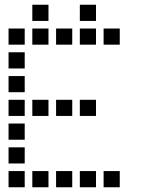

<svg xmlns="http://www.w3.org/2000/svg" viewBox="-20 -804 640 808"><path d="M117 -784Q116 -784 116 -784Q116 -784 116 -783V-717Q116 -716 116 -716Q116 -716 117 -716H183Q184 -716 184 -716Q184 -716 184 -717V-783Q184 -784 184 -784Q184 -784 183 -784ZM317 -784Q316 -784 316 -784Q316 -784 316 -783V-717Q316 -716 316 -716Q316 -716 317 -716H383Q384 -716 384 -716Q384 -716 384 -717V-783Q384 -784 384 -784Q384 -784 383 -784ZM17 -684Q16 -684 16 -684Q16 -684 16 -683V-617Q16 -616 16 -616Q16 -616 17 -616H83Q84 -616 84 -616Q84 -616 84 -617V-683Q84 -684 84 -684Q84 -684 83 -684ZM117 -684Q116 -684 116 -684Q116 -684 116 -683V-617Q116 -616 116 -616Q116 -616 117 -616H183Q184 -616 184 -616Q184 -616 184 -617V-683Q184 -684 184 -684Q184 -684 183 -684ZM217 -684Q216 -684 216 -684Q216 -684 216 -683V-617Q216 -616 216 -616Q216 -616 217 -616H283Q284 -616 284 -616Q284 -616 284 -617V-683Q284 -684 284 -684Q284 -684 283 -684ZM317 -684Q316 -684 316 -684Q316 -684 316 -683V-617Q316 -616 316 -616Q316 -616 317 -616H383Q384 -616 384 -616Q384 -616 384 -617V-683Q384 -684 384 -684Q384 -684 383 -684ZM417 -684Q416 -684 416 -684Q416 -684 416 -683V-617Q416 -616 416 -616Q416 -616 417 -616H483Q484 -616 484 -616Q484 -616 484 -617V-683Q484 -684 484 -684Q484 -684 483 -684ZM17 -584Q16 -584 16 -584Q16 -584 16 -583V-517Q16 -516 16 -516Q16 -516 17 -516H83Q84 -516 84 -516Q84 -516 84 -517V-583Q84 -584 84 -584Q84 -584 83 -584ZM17 -484Q16 -484 16 -484Q16 -484 16 -483V-417Q16 -416 16 -416Q16 -416 17 -416H83Q84 -416 84 -416Q84 -416 84 -417V-483Q84 -484 84 -484Q84 -484 83 -484ZM17 -384Q16 -384 16 -384Q16 -384 16 -383V-317Q16 -316 16 -316Q16 -316 17 -316H83Q84 -316 84 -316Q84 -316 84 -317V-383Q84 -384 84 -384Q84 -384 83 -384ZM117 -384Q116 -384 116 -384Q116 -384 116 -383V-317Q116 -316 116 -316Q116 -316 117 -316H183Q184 -316 184 -316Q184 -316 184 -317V-383Q184 -384 184 -384Q184 -384 183 -384ZM217 -384Q216 -384 216 -384Q216 -384 216 -383V-317Q216 -316 216 -316Q216 -316 217 -316H283Q284 -316 284 -316Q284 -316 284 -317V-383Q284 -384 284 -384Q284 -384 283 -384ZM317 -384Q316 -384 316 -384Q316 -384 316 -383V-317Q316 -316 316 -316Q316 -316 317 -316H383Q384 -316 384 -316Q384 -316 384 -317V-383Q384 -384 384 -384Q384 -384 383 -384ZM17 -284Q16 -284 16 -284Q16 -284 16 -283V-217Q16 -216 16 -216Q16 -216 17 -216H83Q84 -216 84 -216Q84 -216 84 -217V-283Q84 -284 84 -284Q84 -284 83 -284ZM17 -184Q16 -184 16 -184Q16 -184 16 -183V-117Q16 -116 16 -116Q16 -116 17 -116H83Q84 -116 84 -116Q84 -116 84 -117V-183Q84 -184 84 -184Q84 -184 83 -184ZM17 -84Q16 -84 16 -84Q16 -84 16 -83V-17Q16 -16 16 -16Q16 -16 17 -16H83Q84 -16 84 -16Q84 -16 84 -17V-83Q84 -84 84 -84Q84 -84 83 -84ZM117 -84Q116 -84 116 -84Q116 -84 116 -83V-17Q116 -16 116 -16Q116 -16 117 -16H183Q184 -16 184 -16Q184 -16 184 -17V-83Q184 -84 184 -84Q184 -84 183 -84ZM217 -84Q216 -84 216 -84Q216 -84 216 -83V-17Q216 -16 216 -16Q216 -16 217 -16H283Q284 -16 284 -16Q284 -16 284 -17V-83Q284 -84 284 -84Q284 -84 283 -84ZM317 -84Q316 -84 316 -84Q316 -84 316 -83V-17Q316 -16 316 -16Q316 -16 317 -16H383Q384 -16 384 -16Q384 -16 384 -17V-83Q384 -84 384 -84Q384 -84 383 -84ZM417 -84Q416 -84 416 -84Q416 -84 416 -83V-17Q416 -16 416 -16Q416 -16 417 -16H483Q484 -16 484 -16Q484 -16 484 -17V-83Q484 -84 484 -84Q484 -84 483 -84Z"/></svg>

Font: Doto SemiBold
Style: Regular
Weight: 600
Monospace: yes
Version: Version 1.000